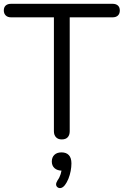

<svg xmlns="http://www.w3.org/2000/svg" viewBox="-23 -725 649 1008"><path d="M301 7Q282 7 271 -4.5Q260 -16 260 -36V-634H35Q17 -634 7 -644Q-3 -654 -3 -670Q-3 -687 7 -696Q17 -705 35 -705H568Q586 -705 596 -696Q606 -687 606 -670Q606 -653 596 -643.5Q586 -634 568 -634H343V-36Q343 -16 332.5 -4.5Q322 7 301 7ZM315 250Q306 260 296.5 262Q287 264 279.5 258.5Q272 253 271.5 244Q271 235 279 222Q290 207 295.5 189Q301 171 301 156L304 171Q278 171 263.5 158Q249 145 249 123Q249 101 262.5 88Q276 75 300 75Q325 75 338.5 89.5Q352 104 352 133Q352 152 348 173Q344 194 336 214Q328 234 315 250Z"/></svg>

Font: Nunito
Style: Regular
Weight: 400
Designer: Vernon Adams
Foundry: Vernon Adams
Version: Version 3.602